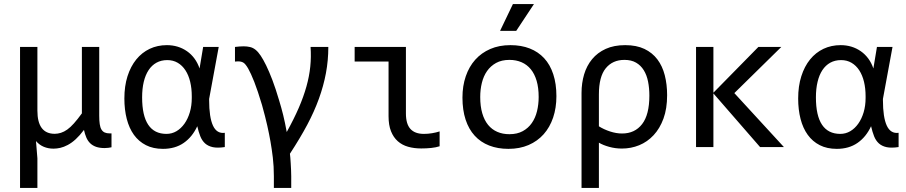

<svg xmlns="http://www.w3.org/2000/svg" viewBox="-20 -720 4438 940"><path d="M163.1 -490.2H78.1V200.2H163.1V55.2L156.2 -29.3C167.3 -16.6 180.1 -7.2 194.6 -1.2C209.1 4.8 224.8 7.8 241.7 7.8C252.4 7.8 263.6 6.5 275.1 3.9C286.7 1.3 298.9 -3.4 311.8 -10.3C324.6 -17.1 337.6 -26.4 350.6 -38.3C363.6 -50.2 377.1 -65.4 391.1 -84C394 -70.3 397.9 -57.9 402.6 -46.9C407.3 -35.8 413.6 -26.4 421.4 -18.8C429.2 -11.1 438.9 -5.3 450.4 -1.2C462 2.8 475.9 4.9 492.2 4.9C498.7 4.9 504.8 4.5 510.5 3.7C516.2 2.8 521.3 2 525.9 1V-66.9H517.1C507.3 -66.9 499.2 -68.4 492.7 -71.3C486.2 -74.2 480.9 -79 476.8 -85.7C472.7 -92.4 469.9 -101.2 468.3 -112.3C466.6 -123.4 465.8 -137.2 465.8 -153.8V-490.2H380.9V-165C366.5 -145.2 353.6 -128.8 342 -116C330.5 -103.1 319.6 -93 309.3 -85.7C299.1 -78.4 288.7 -73.1 278.3 -69.8C267.9 -66.6 257.8 -64.9 248 -64.9C191.4 -64.9 163.1 -102.7 163.1 -178.2Z M588.9 -237.8C588.9 -201.3 592.8 -168 600.6 -137.7C608.4 -107.4 620.1 -81.5 635.7 -59.8C651.4 -38.2 671 -21.3 694.6 -9.3C718.2 2.8 745.9 8.8 777.8 8.8C817.5 8.8 851.4 -0.9 879.4 -20.3C907.4 -39.6 929.5 -66.9 945.8 -102.1C950 -83.5 955 -67.1 960.7 -52.7C966.4 -38.4 974.2 -26.8 984.1 -17.8C994.1 -8.9 1006.7 -2.8 1022 0.5C1037.3 3.7 1056.8 3.6 1080.6 0V-69.8C1054.5 -66.2 1035.2 -78 1022.7 -105C1010.2 -132 1003.9 -173.7 1003.9 -230V-235.8L1050.8 -490.2H974.6L957 -384.8C950.8 -403 942.5 -419.2 932.1 -433.3C921.7 -447.5 909.5 -459.5 895.5 -469.2C881.5 -479 866.2 -486.4 849.6 -491.5C833 -496.5 815.4 -499 796.9 -499C766.3 -499 738.3 -493 712.9 -481C687.5 -468.9 665.6 -451.6 647.2 -429C628.8 -406.3 614.5 -378.9 604.2 -346.7C594 -314.5 588.9 -278.2 588.9 -237.8ZM675.8 -243.2C675.8 -271.5 678.5 -296.9 683.8 -319.3C689.2 -341.8 697.1 -360.9 707.5 -376.7C717.9 -392.5 730.8 -404.6 746.1 -413.1C761.4 -421.5 779 -425.8 798.8 -425.8C818 -425.8 835.1 -421.4 850.1 -412.6C865.1 -403.8 877.7 -391.5 887.9 -375.7C898.2 -359.9 905.9 -341.2 911.1 -319.6C916.3 -297.9 918.9 -274.4 918.9 -249V-240.2C918.9 -215.2 915.8 -191.9 909.4 -170.4C903.1 -148.9 894.3 -130.3 883.1 -114.5C871.8 -98.7 858.7 -86.4 843.8 -77.6C828.8 -68.8 812.5 -64.5 794.9 -64.5C755.5 -64.5 725.8 -79.3 705.8 -109.1C685.8 -138.9 675.8 -183.6 675.8 -243.2Z M1346.7 -228C1335.3 -266.8 1324.2 -300.2 1313.5 -328.4C1302.7 -356.5 1292.6 -380.4 1283 -399.9C1273.4 -419.4 1264.5 -435.3 1256.3 -447.5C1248.2 -459.7 1239.9 -469.2 1231.4 -476.1C1223 -482.9 1213.9 -487.5 1204.3 -489.7C1194.7 -492 1184.4 -493.2 1173.3 -493.2C1161 -493.2 1146.6 -492.2 1130.4 -490.2V-418.5C1133.6 -418.8 1136.2 -419 1138.2 -419.2C1140.1 -419.4 1143.2 -419.4 1147.5 -419.4C1156.9 -419.4 1165 -417.3 1171.9 -413.1C1178.7 -408.9 1186.4 -399.3 1195.1 -384.3C1203.7 -369.3 1213.6 -347.6 1224.9 -319.1C1236.1 -290.6 1248.7 -252.9 1262.7 -206.1C1273.8 -166.3 1282.4 -132.6 1288.6 -104.7C1294.8 -76.9 1300 -51 1304.2 -27.1C1308.4 -3.2 1312.3 22.9 1315.7 51.3C1319.1 79.6 1320.8 110 1320.8 142.6V200.2H1405.8V142.6C1405.8 133.1 1405.5 122.9 1405 111.8C1404.5 100.7 1404 90.1 1403.3 79.8C1402.7 69.6 1402 60.2 1401.4 51.8C1400.7 43.3 1400.1 36.9 1399.4 32.7C1433.6 -19.7 1462 -67.2 1484.6 -109.9C1507.2 -152.5 1526.1 -194.7 1541.3 -236.6C1556.4 -278.4 1567.9 -320.1 1575.7 -361.8C1583.5 -403.5 1587.4 -446.3 1587.4 -490.2H1500.5C1502.8 -457.4 1502.3 -425.1 1499 -393.6C1495.8 -362 1489.5 -329.6 1480.2 -296.4C1470.9 -263.2 1458.5 -228.5 1442.9 -192.4C1427.2 -156.2 1407.6 -116.7 1383.8 -73.7C1378.3 -104.3 1372.5 -131.9 1366.5 -156.5C1360.4 -181.1 1353.8 -204.9 1346.7 -228Z M2132.3 -3.9V-76.7C2121.3 -73.1 2109 -70.1 2095.7 -67.9C2082.4 -65.6 2068.8 -64.5 2055.2 -64.5C2026.2 -64.5 2004.3 -72.5 1989.5 -88.6C1974.7 -104.7 1967.3 -130 1967.3 -164.6V-490.2H1716.3V-418.9H1882.3V-150.9C1882.3 -121.9 1886.3 -97.4 1894.3 -77.4C1902.3 -57.4 1913.3 -41.1 1927.5 -28.6C1941.7 -16 1958.5 -7 1978 -1.5C1997.6 4.1 2019 6.8 2042.5 6.8C2059.4 6.8 2075.6 6 2091.1 4.4C2106.5 2.8 2120.3 0 2132.3 -3.9Z M2704.1 -249C2704.1 -289.4 2699 -325.2 2688.7 -356.4C2678.5 -387.7 2663.7 -413.8 2644.3 -434.8C2624.9 -455.8 2601.3 -471.8 2573.5 -482.7C2545.7 -493.6 2514.2 -499 2479 -499C2442.2 -499 2409.3 -492.8 2380.4 -480.2C2351.4 -467.7 2326.8 -450.1 2306.6 -427.5C2286.5 -404.9 2271 -377.8 2260.3 -346.4C2249.5 -315 2244.1 -280.3 2244.1 -242.2C2244.1 -201.5 2249.3 -165.5 2259.5 -134.3C2269.8 -103 2284.6 -76.8 2304 -55.7C2323.3 -34.5 2346.9 -18.5 2374.8 -7.6C2402.6 3.3 2434.1 8.8 2469.2 8.8C2506 8.8 2538.9 2.5 2567.9 -10C2596.8 -22.5 2621.4 -40.1 2641.6 -62.7C2661.8 -85.4 2677.2 -112.5 2688 -144.3C2698.7 -176 2704.1 -210.9 2704.1 -249ZM2617.2 -245.1C2617.2 -220.7 2614.5 -197.5 2609.1 -175.5C2603.8 -153.6 2595.3 -134.3 2583.7 -117.7C2572.2 -101.1 2557.4 -87.8 2539.3 -77.9C2521.2 -68 2499.5 -63 2474.1 -63C2452 -63 2432.1 -66.8 2414.6 -74.5C2397 -82.1 2382 -93.5 2369.6 -108.6C2357.3 -123.8 2347.7 -142.7 2341.1 -165.5C2334.4 -188.3 2331.1 -214.8 2331.1 -245.1C2331.1 -269.2 2333.7 -292.2 2339.1 -314.2C2344.5 -336.2 2352.9 -355.5 2364.5 -372.1C2376.1 -388.7 2390.9 -401.9 2408.9 -411.9C2427 -421.8 2448.7 -426.8 2474.1 -426.8C2495.9 -426.8 2515.7 -422.9 2533.4 -415.3C2551.2 -407.6 2566.2 -396.2 2578.6 -381.1C2591 -366 2600.5 -347.1 2607.2 -324.5C2613.9 -301.8 2617.2 -275.4 2617.2 -245.1ZM2594.2 -700.2H2491.2L2428.2 -568.8H2507.3ZM2199.2 -490.2Z M3246.1 -253.9C3246.1 -289.1 3242.3 -321.6 3234.6 -351.6C3227 -381.5 3214.9 -407.4 3198.5 -429.2C3182 -451 3160.9 -468.1 3135 -480.5C3109.1 -492.8 3077.8 -499 3041 -499C3004.2 -499 2972.4 -492.9 2945.6 -480.7C2918.7 -468.5 2896.5 -451.7 2878.9 -430.4C2861.3 -409.1 2848.3 -384.3 2839.8 -356C2831.4 -327.6 2827.1 -297.4 2827.1 -265.1V200.2H2912.1V-21.5C2925.8 -13.3 2942.6 -6.5 2962.6 -1C2982.7 4.6 3003.4 7.3 3024.9 7.3C3054.5 7.3 3082.7 1.9 3109.4 -9C3136.1 -19.9 3159.6 -36.3 3179.9 -58.1C3200.3 -79.9 3216.4 -107.1 3228.3 -139.6C3240.2 -172.2 3246.1 -210.3 3246.1 -253.9ZM3159.2 -252C3159.2 -189.5 3147.3 -142.9 3123.5 -112.3C3099.8 -81.7 3067.1 -66.4 3025.4 -66.4C3006.5 -66.4 2986.9 -69.7 2966.6 -76.4C2946.2 -83.1 2928.1 -91.5 2912.1 -101.6V-257.8C2912.1 -315.8 2923.3 -358.4 2945.6 -385.7C2967.9 -413.1 2998.4 -426.8 3037.1 -426.8C3059.6 -426.8 3078.5 -422.3 3094 -413.3C3109.5 -404.4 3122.1 -392 3131.8 -376.2C3141.6 -360.4 3148.6 -341.9 3152.8 -320.6C3157.1 -299.2 3159.2 -276.4 3159.2 -252Z M3817.9 0 3575.2 -264.2 3805.2 -490.2H3692.9L3472.7 -266.1V-490.2H3387.7V0H3472.7V-262.7L3701.2 0Z M3887.7 -237.8C3887.7 -201.3 3891.6 -168 3899.4 -137.7C3907.2 -107.4 3918.9 -81.5 3934.6 -59.8C3950.2 -38.2 3969.8 -21.3 3993.4 -9.3C4017 2.8 4044.8 8.8 4076.7 8.8C4116.4 8.8 4150.2 -0.9 4178.2 -20.3C4206.2 -39.6 4228.4 -66.9 4244.6 -102.1C4248.9 -83.5 4253.8 -67.1 4259.5 -52.7C4265.2 -38.4 4273 -26.8 4283 -17.8C4292.9 -8.9 4305.5 -2.8 4320.8 0.5C4336.1 3.7 4355.6 3.6 4379.4 0V-69.8C4353.4 -66.2 4334.1 -78 4321.5 -105C4309 -132 4302.7 -173.7 4302.7 -230V-235.8L4349.6 -490.2H4273.4L4255.9 -384.8C4249.7 -403 4241.4 -419.2 4231 -433.3C4220.5 -447.5 4208.3 -459.5 4194.3 -469.2C4180.3 -479 4165 -486.4 4148.4 -491.5C4131.8 -496.5 4114.3 -499 4095.7 -499C4065.1 -499 4037.1 -493 4011.7 -481C3986.3 -468.9 3964.4 -451.6 3946 -429C3927.7 -406.3 3913.3 -378.9 3903.1 -346.7C3892.8 -314.5 3887.7 -278.2 3887.7 -237.8ZM3974.6 -243.2C3974.6 -271.5 3977.3 -296.9 3982.7 -319.3C3988 -341.8 3995.9 -360.9 4006.3 -376.7C4016.8 -392.5 4029.6 -404.6 4044.9 -413.1C4060.2 -421.5 4077.8 -425.8 4097.7 -425.8C4116.9 -425.8 4134 -421.4 4148.9 -412.6C4163.9 -403.8 4176.5 -391.5 4186.8 -375.7C4197 -359.9 4204.8 -341.2 4210 -319.6C4215.2 -297.9 4217.8 -274.4 4217.8 -249V-240.2C4217.8 -215.2 4214.6 -191.9 4208.3 -170.4C4201.9 -148.9 4193.1 -130.3 4181.9 -114.5C4170.7 -98.7 4157.6 -86.4 4142.6 -77.6C4127.6 -68.8 4111.3 -64.5 4093.8 -64.5C4054.4 -64.5 4024.7 -79.3 4004.6 -109.1C3984.6 -138.9 3974.6 -183.6 3974.6 -243.2Z"/></svg>

Font: CodeNewRoman Nerd Font Mono
Style: Regular
Weight: 400
Monospace: yes
Designer: Sam Radian
Foundry: Code New Roman
Version: Version 2.00 November 29, 2014;Nerd Fonts 3.2.1